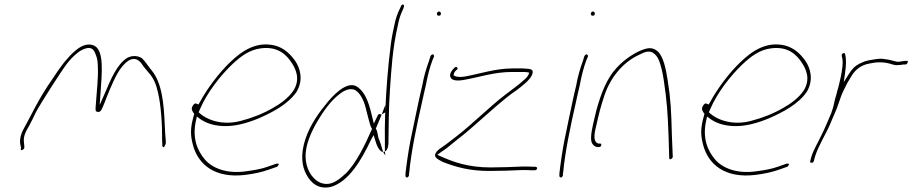

<svg xmlns="http://www.w3.org/2000/svg" viewBox="-20 -761 4119 867"><path d="M71 -112 75 -94C73 -86 73 -80 80 -84C87 -86 90 -90 90 -98V-99L88 -119C85 -147 96 -166 111 -192C120 -208 130 -229 141 -252C161 -291 258 -442 282 -473C298 -494 315 -510 327 -520C340 -531 352 -537 363 -541C395 -552 405 -535 412 -515C419 -500 422 -481 422 -454C424 -411 417 -350 414 -305C412 -284 411 -270 412 -264C412 -260 412 -258 420 -256C432 -254 436 -259 445 -280C447 -285 450 -291 452 -297C459 -316 467 -335 476 -357C497 -405 519 -459 560 -487C599 -511 620 -473 628 -461L652 -432C673 -409 685 -381 693 -345C707 -288 713 -196 712 -128L713 -109C712 -105 713 -104 714 -100C719 -89 726 -104 729 -115L728 -133C727 -145 725 -167 724 -196C720 -296 711 -387 665 -443C648 -463 638 -482 621 -498C603 -510 577 -512 553 -499C508 -469 482 -407 454 -341L430 -287L434 -341C439 -423 454 -540 400 -557C371 -567 342 -551 319 -531C304 -519 289 -502 271 -481C255 -461 229 -424 195 -372C142 -290 133 -263 97 -198C79 -166 68 -143 71 -112Z M850 -282C841 -270 849 -257 857 -247L855 -239C838 -181 840 -149 851 -107C874 -19 949 45 1086 29C1127 24 1163 16 1191 6L1231 -8C1233 -9 1236 -12 1238 -18C1240 -20 1241 -21 1236 -22H1228L1188 -8C1161 2 1126 8 1087 13C1004 24 939 -1 905 -41C871 -81 847 -138 865 -217L869 -235L882 -225C907 -207 938 -195 982 -192C1041 -188 1101 -207 1149 -227C1213 -255 1281 -291 1319 -346C1351 -400 1336 -452 1313 -486C1292 -516 1263 -544 1223 -555C1139 -576 1074 -533 1018 -479C971 -434 917 -364 882 -299L876 -289L867 -293C861 -296 856 -292 850 -283ZM877 -254 883 -268C915 -343 975 -419 1027 -469C1067 -507 1107 -537 1160 -543C1235 -552 1274 -514 1298 -476C1315 -450 1338 -404 1305 -352C1283 -319 1247 -293 1215 -275C1171 -249 1121 -229 1067 -215C984 -193 913 -219 877 -254ZM883 -268Z M1359 -133C1336 -63 1343 -10 1364 28C1383 63 1416 96 1474 83C1554 60 1611 -36 1655 -129L1667 -151L1674 -129C1680 -106 1693 -75 1710 -75L1698 -115C1695 -123 1691 -132 1688 -141V-143C1685 -156 1684 -171 1677 -180L1704 -245L1700 -243C1699 -245 1699 -245 1696 -246C1689 -247 1688 -245 1681 -230L1668 -203L1662 -228C1650 -279 1636 -334 1602 -362C1562 -402 1503 -352 1461 -302C1422 -255 1382 -201 1359 -133ZM1360 -51C1358 -107 1386 -166 1412 -211C1439 -257 1473 -306 1513 -336C1535 -354 1568 -369 1591 -349C1613 -332 1628 -293 1634 -263L1646 -217C1650 -203 1653 -188 1660 -179C1628 -106 1588 -23 1539 25H1538C1504 57 1467 84 1420 61C1385 42 1361 -3 1360 -51ZM1760 -644C1755 -621 1749 -594 1745 -562C1732 -462 1724 -358 1720 -263L1719 -236C1718 -197 1717 -160 1718 -126V-77C1727 -81 1733 -93 1734 -111C1735 -187 1735 -271 1741 -358C1747 -447 1753 -545 1776 -644C1780 -667 1786 -686 1792 -701L1802 -724C1805 -734 1806 -738 1801 -740C1797 -743 1791 -737 1788 -727C1775 -701 1767 -680 1760 -644ZM1704 -245C1710 -248 1719 -253 1719 -253C1719 -256 1720 -259 1720 -263V-287ZM1710 -75 1720 -59 1718 -77C1716 -76 1713 -75 1711 -75Z M1953 -700C1952 -695 1955 -690 1961 -690C1967 -690 1970 -692 1971 -698C1972 -703 1968 -709 1963 -709C1958 -709 1954 -706 1953 -700ZM1887 -376C1881 -352 1876 -328 1870 -301C1864 -274 1858 -246 1852 -216L1833 -124C1825 -84 1814 -8 1811 23V34C1811 36 1811 36 1814 39C1820 44 1826 36 1827 30V20L1828 19C1836 -73 1862 -196 1886 -301C1892 -328 1897 -352 1903 -376C1910 -414 1920 -455 1932 -487L1940 -506C1940 -507 1940 -509 1939 -512C1935 -520 1927 -513 1924 -508L1918 -489V-488C1906 -456 1894 -417 1887 -376Z M2014 -412H2015C2019 -399 2039 -394 2074 -400C2143 -412 2211 -436 2291 -436H2337C2346 -436 2353 -436 2360 -435L2370 -433L2366 -423C2362 -415 2356 -408 2345 -399C2333 -388 2320 -377 2305 -366L2260 -332C2187 -276 2114 -201 2037 -142C2020 -129 2005 -118 1994 -109C1972 -93 1955 -85 1946 -67C1939 -51 1956 -42 1979 -30C2037 -7 2100 11 2190 11C2239 11 2292 9 2335 7C2357 7 2372 7 2382 8H2396C2398 8 2404 5 2405 1C2406 -4 2405 -6 2399 -8H2385C2377 -9 2361 -9 2339 -9C2296 -7 2243 -5 2194 -5C2096 -5 2027 -29 1968 -56L1955 -62L1974 -76C1997 -90 2016 -108 2044 -130C2081 -158 2124 -196 2161 -229L2219 -280C2253 -309 2278 -330 2313 -354C2338 -373 2373 -399 2383 -424C2394 -454 2368 -449 2341 -452H2294C2217 -452 2149 -428 2077 -415C2063 -413 2053 -413 2043 -415C2038 -415 2032 -419 2028 -421L2030 -429C2033 -440 2044 -447 2044 -447C2051 -453 2041 -464 2033 -456C2020 -444 2008 -426 2014 -413Z M2648 -700C2647 -695 2650 -690 2656 -690C2662 -690 2665 -692 2666 -698C2667 -703 2663 -709 2658 -709C2653 -709 2649 -706 2648 -700ZM2582 -376C2576 -352 2571 -328 2565 -301C2559 -274 2553 -246 2547 -216L2528 -124C2520 -84 2509 -8 2506 23V34C2506 36 2506 36 2509 39C2515 44 2521 36 2522 30V20L2523 19C2531 -73 2557 -196 2581 -301C2587 -328 2592 -352 2598 -376C2605 -414 2615 -455 2627 -487L2635 -506C2635 -507 2635 -509 2634 -512C2630 -520 2622 -513 2619 -508L2613 -489V-488C2601 -456 2589 -417 2582 -376Z M2658 -200C2649 -159 2644 -122 2657 -109C2663 -101 2672 -97 2677 -97H2685C2690 -97 2694 -100 2695 -105C2696 -110 2694 -113 2689 -113H2681C2653 -123 2667 -170 2674 -200C2679 -221 2683 -242 2689 -263C2695 -284 2701 -306 2709 -329C2737 -414 2796 -482 2867 -514C2890 -526 2915 -537 2936 -517C2947 -508 2955 -493 2961 -473C2968 -450 2974 -424 2978 -394C2991 -308 2995 -256 2999 -146L3002 -48C3001 -35 3018 -45 3018 -53L3014 -149C3011 -261 3009 -311 2995 -398C2987 -450 2976 -506 2949 -530C2923 -551 2900 -545 2862 -528C2826 -510 2791 -484 2763 -453C2721 -408 2694 -340 2673 -263Z M3154 -282C3145 -270 3153 -257 3161 -247L3159 -239C3142 -181 3144 -149 3155 -107C3178 -19 3253 45 3390 29C3431 24 3467 16 3495 6L3535 -8C3537 -9 3540 -12 3542 -18C3544 -20 3545 -21 3540 -22H3532L3492 -8C3465 2 3430 8 3391 13C3308 24 3243 -1 3209 -41C3175 -81 3151 -138 3169 -217L3173 -235L3186 -225C3211 -207 3242 -195 3286 -192C3345 -188 3405 -207 3453 -227C3517 -255 3585 -291 3623 -346C3655 -400 3640 -452 3617 -486C3596 -516 3567 -544 3527 -555C3443 -576 3378 -533 3322 -479C3275 -434 3221 -364 3186 -299L3180 -289L3171 -293C3165 -296 3160 -292 3154 -283ZM3181 -254 3187 -268C3219 -343 3279 -419 3331 -469C3371 -507 3411 -537 3464 -543C3539 -552 3578 -514 3602 -476C3619 -450 3642 -404 3609 -352C3587 -319 3551 -293 3519 -275C3475 -249 3425 -229 3371 -215C3288 -193 3217 -219 3181 -254ZM3187 -268Z M3639 -35C3637 -28 3640 -26 3643 -26C3650 -26 3652 -27 3655 -34L3660 -53C3676 -104 3707 -151 3728 -199C3741 -232 3757 -263 3766 -292C3773 -314 3782 -339 3792 -358L3806 -386L3824 -416C3843 -449 3871 -468 3906 -474L3922 -477C3943 -481 3965 -480 3983 -477C4003 -474 4017 -465 4033 -467H4034C4042 -467 4057 -469 4062 -470H4071C4078 -472 4085 -489 4073 -486H4066C4057 -484 4046 -484 4038 -482H4036C4030 -482 4027 -483 4023 -484L4007 -488C4000 -490 3996 -491 3989 -492L3968 -495C3949 -498 3926 -492 3905 -489L3885 -484L3862 -474C3840 -463 3829 -451 3814 -428L3790 -390L3796 -431C3801 -466 3802 -495 3796 -517C3794 -527 3779 -518 3781 -511V-510C3781 -503 3785 -498 3785 -485C3786 -457 3779 -423 3771 -389C3768 -375 3765 -364 3761 -351C3757 -332 3751 -317 3748 -302L3744 -284C3742 -275 3739 -266 3736 -258L3734 -251C3719 -217 3705 -181 3688 -148C3673 -116 3653 -83 3644 -54ZM3726 -189Z"/></svg>

Font: Stray Cat
Style: ExLtObl
Weight: 200
Version: Version 1.0